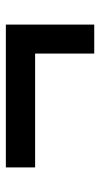

<svg xmlns="http://www.w3.org/2000/svg" viewBox="137 -543 342 656"><g transform="rotate(-90 308.0 -215.0)"><path d="M64 -366H552V-64H453V-266H64Z"/></g></svg>

Font: Kufam SemiBold
Style: Regular
Weight: 600
Designer: Wael Morcos, Artur Schmal
Foundry: Original Type
Version: Version 1.300; ttfautohint (v1.8.3)